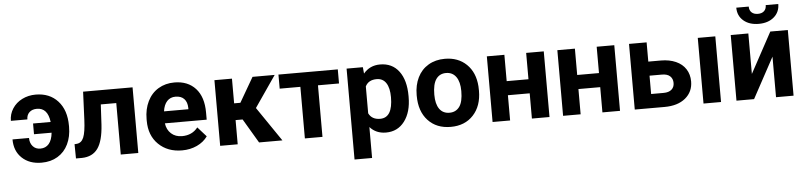

<svg xmlns="http://www.w3.org/2000/svg" viewBox="-51 -1040 6454 1539"><g transform="rotate(-5 3176.0 -270.0)"><path d="M246.6 -423.8Q208.5 -423.8 186 -402.6Q163.6 -381.3 163.6 -345.7H30.8Q30.8 -399.4 59.3 -443.8Q87.9 -488.3 137.5 -513.2Q187 -538.1 246.6 -538.1Q358.4 -538.1 424.8 -465.1Q491.2 -392.1 491.2 -266.1V-256.8Q491.2 -178.7 461.9 -117.9Q432.6 -57.1 377.2 -23.7Q321.8 9.8 247.6 9.8Q149.9 9.8 90.3 -46.4Q30.8 -102.5 30.8 -196.3H163.6Q163.6 -155.8 186.3 -129.6Q209 -103.5 247.6 -103.5Q290 -103.5 315.9 -133.5Q341.8 -163.6 347.7 -222.7H206.1V-309.1H347.7Q333.5 -423.8 246.6 -423.8Z M1025.9 -528.3V0H884.8V-414.1H760.3L751.5 -251Q743.2 -120.6 700.2 -61Q657.2 -1.5 572.3 0H524.4L522.9 -114.7L540.5 -116.2Q578.6 -119.1 596.2 -161.1Q613.8 -203.1 618.2 -304.2L627.9 -528.3Z M1115.7 0ZM1377.9 9.8Q1261.7 9.8 1188.7 -61.5Q1115.7 -132.8 1115.7 -251.5V-265.1Q1115.7 -344.7 1146.5 -407.5Q1177.2 -470.2 1233.6 -504.2Q1290 -538.1 1362.3 -538.1Q1470.7 -538.1 1533 -469.7Q1595.2 -401.4 1595.2 -275.9V-218.3H1258.8Q1265.6 -166.5 1300 -135.3Q1334.5 -104 1387.2 -104Q1468.8 -104 1514.6 -163.1L1584 -85.4Q1552.2 -40.5 1498 -15.4Q1443.8 9.8 1377.9 9.8ZM1361.8 -423.8Q1319.8 -423.8 1293.7 -395.5Q1267.6 -367.2 1260.3 -314.5H1456.5V-325.7Q1455.6 -372.6 1431.2 -398.2Q1406.7 -423.8 1361.8 -423.8Z M1882.3 -194.8H1825.7V0H1684.6V-528.3H1825.7V-329.6H1876L1991.2 -528.3H2169.4L1996.6 -276.9L2185.5 0H1997.6Z M2677.2 -415H2507.8V0H2366.2V-415H2199.7V-528.3H2677.2Z M2748 0ZM3223.6 -259.3Q3223.6 -137.2 3168.2 -63.7Q3112.8 9.8 3018.6 9.8Q2938.5 9.8 2889.2 -45.9V203.1H2748V-528.3H2878.9L2883.8 -476.6Q2935.1 -538.1 3017.6 -538.1Q3115.2 -538.1 3169.4 -465.8Q3223.6 -393.6 3223.6 -266.6ZM3082.5 -269.5Q3082.5 -343.3 3056.4 -383.3Q3030.3 -423.3 2980.5 -423.3Q2914.1 -423.3 2889.2 -372.6V-156.2Q2915 -104 2981.4 -104Q3082.5 -104 3082.5 -269.5Z M3289.1 0ZM3289.1 -269Q3289.1 -347.7 3319.3 -409.2Q3349.6 -470.7 3406.5 -504.4Q3463.4 -538.1 3538.6 -538.1Q3645.5 -538.1 3713.1 -472.7Q3780.8 -407.2 3788.6 -294.9L3789.6 -258.8Q3789.6 -137.2 3721.7 -63.7Q3653.8 9.8 3539.6 9.8Q3425.3 9.8 3357.2 -63.5Q3289.1 -136.7 3289.1 -262.7ZM3430.2 -258.8Q3430.2 -183.6 3458.5 -143.8Q3486.8 -104 3539.6 -104Q3590.8 -104 3619.6 -143.3Q3648.4 -182.6 3648.4 -269Q3648.4 -342.8 3619.6 -383.3Q3590.8 -423.8 3538.6 -423.8Q3486.8 -423.8 3458.5 -383.5Q3430.2 -343.3 3430.2 -258.8Z M4334.5 0H4192.9V-203.1H4017.6V0H3876.5V-528.3H4017.6V-316.4H4192.9V-528.3H4334.5Z M4901.9 0H4760.3V-203.1H4585V0H4443.8V-528.3H4585V-316.4H4760.3V-528.3H4901.9Z M5162.1 -373.5H5263.2Q5331.5 -373.5 5383.3 -350.6Q5435.1 -327.6 5462.6 -284.9Q5490.2 -242.2 5490.2 -185.5Q5490.2 -102.1 5428.5 -51Q5366.7 0 5260.3 0H5020.5V-528.3H5162.1ZM5714.8 0H5573.7V-528.3H5714.8ZM5162.1 -260.3V-112.8H5262.2Q5304.2 -112.8 5326.7 -132.3Q5349.1 -151.9 5349.1 -185.5Q5349.1 -219.7 5327.1 -240Q5305.2 -260.3 5262.2 -260.3Z M5838.9 0ZM6157.2 -528.3H6298.3V0H6157.2V-326.2L5980.5 0H5838.9V-528.3H5980.5V-202.6ZM6240.2 -742.7Q6240.2 -677.7 6193.6 -637.7Q6147 -597.7 6071.3 -597.7Q5995.6 -597.7 5949 -637.2Q5902.3 -676.8 5902.3 -742.7H6002.4Q6002.4 -711.9 6020.8 -695.1Q6039.1 -678.2 6071.3 -678.2Q6103 -678.2 6121.1 -695.1Q6139.2 -711.9 6139.2 -742.7Z"/></g></svg>

Font: Roboto-o
Style: o-Bold
Weight: 700
Designer: Google
Version: Version 2.134; 2016; ttfautohint (v1.6)